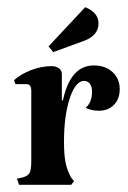

<svg xmlns="http://www.w3.org/2000/svg" viewBox="-20 -514 357 534"><path d="M313 -266Q313 -239 297 -222.5Q281 -206 255 -206Q235 -206 218 -214Q236 -229 236 -259Q236 -273 230 -281Q224 -289 214 -289Q190 -289 174 -240.5Q158 -192 158 -120Q158 -83 162.5 -61Q167 -39 178 -20L186 -10L178 0H33L27 -17L41 -20Q57 -24 62 -32.5Q67 -41 67 -66V-261Q67 -280 54 -280H23L19 -291Q38 -308 66.5 -319Q95 -330 123 -330Q136 -330 144 -324Q152 -318 152 -308V-235H155Q176 -332 241 -332Q273 -332 293 -313.5Q313 -295 313 -266ZM254 -449Q254 -414 210 -399L128 -369L115 -385L217 -494Q254 -479 254 -449Z"/></svg>

Font: Katibeh
Style: Regular
Weight: 400
Designer: Arabic design by Kourosh Beigpour, Latin design by Eduardo Tunni, engineering by Lasse Fister
Version: Version 1.000